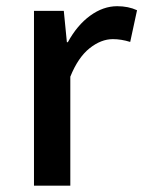

<svg xmlns="http://www.w3.org/2000/svg" viewBox="-20 -584 451 604"><path d="M86.9 0V-549.8H180.7L190.4 -451.2H193.4Q222.7 -504.9 263.7 -534.7Q304.7 -564.5 348.6 -564.5Q383.8 -564.5 411.1 -551.8L389.6 -452.1Q361.3 -460.9 335 -460.9Q297.9 -460.9 261.7 -432.1Q225.6 -403.3 201.2 -342.8V0Z"/></svg>

Font: Gen Shin Gothic Medium
Style: Regular
Weight: 500
Designer: [Source Han Sans]
Ryoko NISHIZUKA  (kana & ideographs); Paul D. Hunt (Latin, Greek & Cyrillic); Wenlong ZHANG  (bopomofo
Version: Version 1.002.20150607